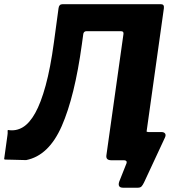

<svg xmlns="http://www.w3.org/2000/svg" viewBox="-41 -762 871 913"><path d="M544 130.6Q530.6 130.6 525.9 123.4Q521.3 116.2 525.7 102.3L560.9 13.6Q562.9 7.9 559.5 3.9Q556.1 0 548.9 0H508.1L652.6 -150.6Q650.2 -134.1 664.6 -134.1H726.4Q739.1 -134.1 744.1 -126.8Q749.1 -119.6 742.9 -106.9L644.4 104.7Q638.3 117.4 632.5 124Q626.7 130.6 614.3 130.6ZM534.5 -613.6H369.7Q357 -613.6 354.6 -598.7L237.4 -723Q239.8 -742 255.9 -742H724.6Q740.7 -742 738.3 -722.7L639.8 -20.7Q638.1 -10 632.9 -5Q627.7 0 614.9 0H488.1Q461.7 0 464.9 -23.3L546.2 -600.9Q547.6 -613.6 534.5 -613.6ZM-21.3 -5.6 -5.6 -118.8Q-3.9 -130.2 -4.7 -137Q-5.5 -143.8 -2.2 -143.8Q34.9 -137.6 67 -156.6Q99.2 -175.7 126.3 -224.2Q153.5 -272.7 176.1 -355.5Q198.8 -438.3 215.4 -560.6L237.4 -723L371.7 -721.9L348.3 -551.2Q314.3 -303.2 252.6 -162.5Q190.9 -21.9 83.2 -0.7Q36.5 -2.4 14 -2.5Q-8.6 -2.6 -14.9 -3.1Q-21.3 -3.6 -21.3 -5.6Z"/></svg>

Font: Libre Franklin Thin
Style: Italic
Weight: 100
Italic angle: -8°
Designer: Pablo Impallari, Rodrigo Fuenzalida, Nhung Nguyen
Foundry: Impallari Type
Version: Version 3.000